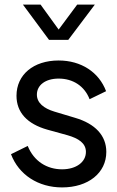

<svg xmlns="http://www.w3.org/2000/svg" viewBox="-20 -806 512 838"><path d="M194 -632C194 -632 80 -786 80 -786C80 -786 157 -786 157 -786C157 -786 236 -677 236 -677C236 -677 317 -786 317 -786C317 -786 394 -786 394 -786C394 -786 278 -632 278 -632C278 -632 194 -632 194 -632ZM251 12C147 12 62 -43 28 -133C28 -133 101 -169 101 -169C128 -102 185 -67 251 -67C313 -67 355 -99 355 -143C355 -181 323 -202 274 -216C274 -216 187 -240 187 -240C98 -265 52 -316 52 -388C52 -480 126 -542 236 -542C334 -542 412 -491 443 -408C443 -408 371 -373 371 -373C349 -430 299 -463 236 -463C179 -463 141 -435 141 -393C141 -357 171 -333 217 -319C217 -319 307 -292 307 -292C396 -266 444 -214 444 -143C444 -51 365 12 251 12Z"/></svg>

Font: Preevio_Regular
Style: Regular
Weight: 500
Designer: Gumpita Rahayu
Foundry: Tokotype Studio
Version: ""